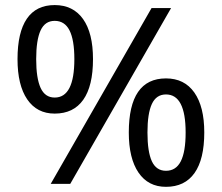

<svg xmlns="http://www.w3.org/2000/svg" viewBox="-20 -722 871 754"><path d="M194.8 -275.9Q125 -275.9 86.9 -331.8Q48.8 -387.7 48.8 -489.7Q48.8 -594.7 85.4 -648.4Q122.1 -702.1 194.8 -702.1Q267.1 -702.1 306.2 -647.2Q345.2 -592.3 345.2 -489.7Q345.2 -384.3 306.9 -330.1Q268.6 -275.9 194.8 -275.9ZM194.8 -338.9Q272 -338.9 272 -489.7Q272 -565.4 252.9 -602.8Q233.9 -640.1 194.8 -640.1Q156.7 -640.1 139.4 -602.5Q122.1 -564.9 122.1 -489.7Q122.1 -415 139.4 -377Q156.7 -338.9 194.8 -338.9ZM651.9 -690.4 255.9 0H179.2L575.2 -690.4ZM631.8 11.7Q562 11.7 523.9 -44.2Q485.8 -100.1 485.8 -201.7Q485.8 -414.1 631.8 -414.1Q704.1 -414.1 743.2 -358.6Q782.2 -303.2 782.2 -201.7Q782.2 -96.7 743.9 -42.5Q705.6 11.7 631.8 11.7ZM631.8 -51.3Q670.9 -51.3 689.9 -88.4Q709 -125.5 709 -201.7Q709 -351.1 631.8 -351.1Q593.8 -351.1 576.4 -313.7Q559.1 -276.4 559.1 -201.7Q559.1 -126 576.4 -88.6Q593.8 -51.3 631.8 -51.3Z"/></svg>

Font: Noto Sans Kannada
Style: Regular
Weight: 400
Designer: Monotype Design team
Foundry: Monotype Imaging Inc.
Version: Version 1.00